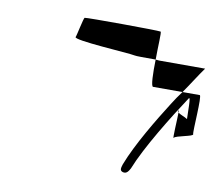

<svg xmlns="http://www.w3.org/2000/svg" viewBox="-54 -756 601 527"><g transform="rotate(10 246.5 -492.5)"><path d="M127 -636C121 -626 278 -618 296 -614C300 -613 319 -613 354 -613C354 -651 357 -690 354 -691C349 -693 145 -694 142 -692C139 -690 129 -639 127 -636ZM354 -613C353 -575 354 -538 360 -538H442C459 -562 476 -590 492 -612H364C360 -612 357 -613 354 -613ZM315 -314C312 -304 309 -296 319 -293C330 -290 335 -300 339 -307C364 -370 423 -465 462 -524C467 -532 466 -487 467 -467C460 -472 446 -476 441 -481C441 -462 437 -404 440 -410C444 -417 494 -423 491 -429C488 -435 497 -538 490 -538H442C433 -526 424 -513 416 -500C385 -451 338 -374 315 -314ZM439 -486C438 -484 439 -483 441 -481C441 -485 440 -488 439 -486Z"/></g></svg>

Font: FailCity
Style: OBL
Weight: 400
Version: Version 1